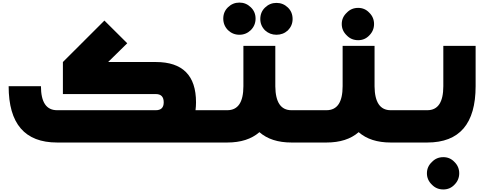

<svg xmlns="http://www.w3.org/2000/svg" viewBox="-20 -1103 3746 1486"><path d="M1186 -250Q1247.1 -250 1247.1 -311Q1247.1 -375 1186 -375H466.8V-623L788.1 -943.8L964.8 -768.1L816.9 -623H1186Q1497.1 -623 1497.1 -311Q1497.1 -280.8 1493.2 -250H1561V0H421.9Q46.9 0 46.9 -436H296.9Q296.9 -250 421.9 -250Z M2031.7 -867.7Q1994.6 -904.8 1994.6 -955.6Q1994.6 -1009.8 2031.7 -1044.9Q2068.8 -1080.6 2119.6 -1080.6Q2170.9 -1080.6 2208 -1044.9Q2244.6 -1009.8 2244.6 -955.6Q2244.6 -904.8 2208 -867.7Q2170.9 -834 2119.6 -834Q2068.8 -834 2031.7 -867.7ZM1920.9 -869.6Q1883.8 -834 1833 -834Q1781.7 -834 1744.6 -869.6Q1708 -906.7 1708 -959Q1708 -1011.7 1744.6 -1046.9Q1781.7 -1083 1833 -1083Q1883.8 -1083 1920.9 -1046.9Q1958 -1011.7 1958 -959Q1958 -906.7 1920.9 -869.6ZM2330.1 -250V0H2235.8Q2079.1 0 1987.8 -80.1Q1896 0 1738.8 0H1540V-250H1738.8Q1863.8 -250 1863.8 -436V-748H2110.8V-434.1Q2112.8 -250 2235.8 -250Z M2837.9 -828.6Q2803.2 -792 2752 -792Q2699.2 -792 2664.1 -828.6Q2625 -865.7 2625 -917Q2625 -968.8 2664.1 -1004.9Q2699.2 -1042 2752 -1042Q2803.2 -1042 2837.9 -1004.9Q2875 -968.8 2875 -917Q2875 -865.7 2837.9 -828.6ZM3098.1 -250V0H3003.9Q2847.2 0 2755.9 -80.1Q2664.1 0 2506.8 0H2308.1V-250H2506.8Q2631.8 -250 2631.8 -436V-748H2878.9V-434.1Q2880.9 -250 3003.9 -250Z M3497.1 326.7Q3462.4 363.3 3411.1 363.3Q3358.4 363.3 3323.2 326.7Q3284.2 289.6 3284.2 238.3Q3284.2 186.5 3323.2 150.4Q3358.4 113.3 3411.1 113.3Q3462.4 113.3 3497.1 150.4Q3534.2 186.5 3534.2 238.3Q3534.2 289.6 3497.1 326.7ZM3088.4 0V-250H3287.1Q3411.1 -250 3411.1 -436V-748H3661.1V-436Q3661.1 0 3287.1 0Z"/></svg>

Font: DimaBlue
Style: Bold
Weight: 700
Designer: R.Balvardi
Foundry: Dima Software Group
Version: Version 1.00;February 3, 2019;FontCreator 11.5.0.2427 64-bit